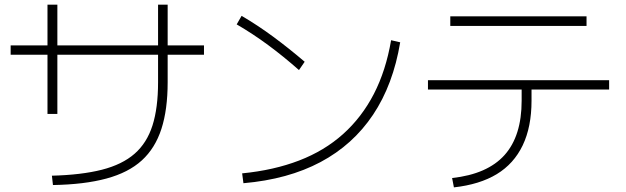

<svg xmlns="http://www.w3.org/2000/svg" viewBox="-20 -810 2680 822"><path d="M202.2 -57.8Q328.9 -61.1 416.1 -83.3Q503.3 -105.6 556.1 -151.7Q608.9 -197.8 632.8 -272.8Q656.7 -347.8 656.7 -457.8V-790H697.8V-457.8Q697.8 -341.1 671.1 -258.3Q644.4 -175.6 587.2 -123.3Q530 -71.1 435.6 -45.6Q341.1 -20 206.7 -17.8ZM183.3 -322.2V-790H225.6V-322.2ZM25.6 -575.6V-615.6H853.3V-575.6Z M1016.7 -67.8Q1152.2 -81.1 1260.6 -122.8Q1368.9 -164.4 1448.9 -236.1Q1528.9 -307.8 1580.6 -407.8Q1632.2 -507.8 1654.4 -637.8L1693.3 -628.9Q1663.3 -447.8 1577.2 -318.9Q1491.1 -190 1352.2 -116.1Q1213.3 -42.2 1022.2 -25.6ZM1260 -510Q1193.3 -568.9 1127.8 -617.2Q1062.2 -665.6 993.3 -705.6L1014.4 -742.2Q1084.4 -701.1 1150.6 -652.2Q1216.7 -603.3 1284.4 -545.6Z M1915.6 -47.8Q2066.7 -64.4 2140 -146.1Q2213.3 -227.8 2213.3 -378.9V-426.7H1812.2V-466.7H2587.8V-426.7H2255.6V-378.9Q2255.6 -266.7 2217.8 -187.8Q2180 -108.9 2106.7 -64.4Q2033.3 -20 1923.3 -7.8ZM1907.8 -698.9V-740H2491.1V-698.9Z"/></svg>

Font: Paperlogy 2 ExtraLight
Style: Regular
Weight: 250
Designer: redesigned by Lee Juim, glyphs from Gmarket Sans & Montserrat
Foundry: PT&
Version: Version 1.001